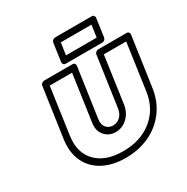

<svg xmlns="http://www.w3.org/2000/svg" viewBox="-214 -1135 1320 1355"><g transform="rotate(-30 446.0 -458.0)"><path d="M110.8 -296.9 168.9 -701.2Q170.4 -711.9 179.7 -719Q189 -726.1 198.2 -726.1H430.2Q440.9 -726.1 446.8 -718.3Q452.6 -710.4 451.2 -701.2L393.1 -296.9Q387.2 -256.3 408 -232.2Q428.7 -208 462.9 -208Q496.1 -208 521 -231.2Q545.9 -254.4 551.8 -296.9L609.9 -701.2Q611.3 -711.9 620.6 -719Q629.9 -726.1 639.2 -726.1H871.1Q881.8 -726.1 887.7 -718.3Q893.6 -710.4 892.1 -701.2L834 -296.9Q819.8 -197.8 763.9 -122.1Q708 -46.4 620.4 -5.6Q532.7 35.2 426.8 35.2Q319.8 35.2 243.4 -5.6Q167 -46.4 131.8 -122.1Q96.7 -197.8 110.8 -296.9ZM161.1 -296.9Q142.6 -168.5 216.3 -91.8Q290 -15.1 434.1 -15.1Q577.1 -15.1 671.4 -91.6Q765.6 -168 784.2 -296.9L837.9 -675.8H655.8L602.1 -296.9Q592.8 -236.3 551.5 -197.3Q510.3 -158.2 456.1 -158.2Q400.9 -158.2 367.4 -197.5Q334 -236.8 342.8 -296.9L397 -675.8H214.8ZM367.2 -777.8 388.2 -925.8Q389.6 -936.5 398.7 -943.8Q407.7 -951.2 417 -951.2H716.8Q727.5 -951.2 733.4 -943.1Q739.3 -935.1 737.8 -925.8L716.8 -777.8Q715.3 -767.1 706.8 -760Q698.2 -752.9 689 -752.9H389.2Q378.4 -752.9 372.1 -761Q365.7 -769 367.2 -777.8ZM420.9 -803.2H670.9L685.1 -900.9H435.1Z"/></g></svg>

Font: Trueno Black Outline
Style: Italic
Weight: 900
Width: 6
Designer: Julieta Ulanovsky
Foundry: Julieta Ulanovsky
Version: Version 3.001b | FøM Fix